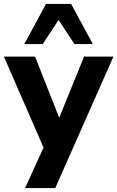

<svg xmlns="http://www.w3.org/2000/svg" viewBox="-32 -780 599 980"><path d="M96 180 204 -57V5L-12 -491H147L286 -139H254L397 -491H547L250 180ZM92 -555 203 -760H331L442 -555H348L267 -678L186 -555Z"/></svg>

Font: Nunito Sans 12pt ExtraLight 12pt ExtraBold
Style: Regular
Weight: 800
Version: Version 3.101;gftools[0.9.27]